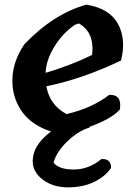

<svg xmlns="http://www.w3.org/2000/svg" viewBox="-20 -579 599 828"><path d="M211 122Q233 152 298 152Q363 152 417 107Q459 104 459 145Q434 182 386 205.5Q338 229 273.5 229Q209 229 165 196Q121 163 121 116Q121 47 200 -12Q114 -40 72.5 -101Q31 -162 33.5 -239Q36 -316 85 -388Q210 -519 352 -559Q452 -543 488.5 -476.5Q525 -410 502 -318Q334 -238 180 -207Q194 -126 267 -87Q378 -113 451 -170Q507 -172 497 -107Q462 -67 366 -32V-29Q317 -14 270.5 30.5Q224 75 211 122ZM177 -268V-265Q285 -297 377 -342Q389 -439 320 -478L303 -472Q249 -435 214 -377Q179 -319 177 -268Z"/></svg>

Font: Tillana SemiBold
Style: Regular
Weight: 600
Designer: Lipi Raval (Devanagari, Latin), Jonny Pinhorn (Latin)
Foundry: Indian Type Foundry
Version: Version 2.003;PS 1.0;hotconv 1.0.79;makeotf.lib2.5.61930; tt